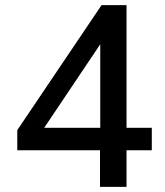

<svg xmlns="http://www.w3.org/2000/svg" viewBox="-20 -725 640 745"><path d="M368 0V-142H47V-220L374 -705H471V-229H569V-142H471V0ZM369 -229V-577H385L136 -206L131 -229Z"/></svg>

Font: NunitoSans_10ptSemiBold
Style: Regular
Weight: 600
Designer: Vernon Adams
Foundry: Vernon Adams
Version: Version 3.101;gftools[0.9.27]